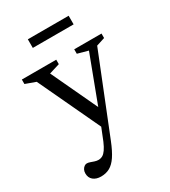

<svg xmlns="http://www.w3.org/2000/svg" viewBox="-213 -742 975 1100"><g transform="rotate(-30 274.0 -191.5)"><path d="M321 -72 271 15.5 75.5 -400.5 8 -425V-454.5H235.5V-425L165.5 -403.5ZM124.5 254Q92.5 254 73.2 238Q54 222 54 194Q54 180 59.2 169.8Q64.5 159.5 72.8 153.5Q81 147.5 89.5 147.5Q99 147.5 110.2 151.5Q121.5 155.5 134.2 159.8Q147 164 158.5 164Q173.5 164 186 157Q198.5 150 210.2 133.2Q222 116.5 234.5 87.5L280 -26L299 -74.5L424 -406L354.5 -425V-454.5H535V-425L479 -407L274.5 104Q252 160.5 230 193.2Q208 226 182.5 240Q157 254 124.5 254ZM153 -580V-637H423V-580Z"/></g></svg>

Font: Newsreader
Style: Regular
Weight: 400
Designer: Hugues Gentile
Foundry: Production Type
Version: Version 1.003